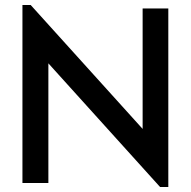

<svg xmlns="http://www.w3.org/2000/svg" viewBox="-20 -734 765 770"><path d="M174 0V-480L622 16H655V-700H552V-217L103 -714H70V0Z"/></svg>

Font: Simpel Medium
Style: Regular
Weight: 500
Designer: Janko Jovanovic
Version: Version 1.048;PS 001.048;hotconv 1.0.88;makeotf.lib2.5.64775